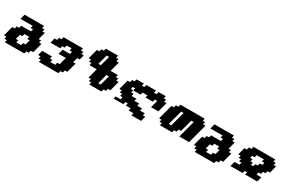

<svg xmlns="http://www.w3.org/2000/svg" viewBox="171 -2509 6354 4269"><g transform="rotate(30 3348.0 -375.0)"><path d="M91.3 125H591.3L608.4 62.5H670.9L687.5 0H750Q761.2 -42 783.4 -125.2Q805.7 -208.5 816.9 -250H754.4L771 -312.5H708.5L758.8 -500H696.3L713.4 -562.5H650.9L667.5 -625H167.5Q161.6 -604 150.4 -562.3Q139.2 -520.5 133.8 -500H446.3L429.7 -437.5H492.2L475.6 -375H225.6L208.5 -312.5H146L129.4 -250H66.9Q55.7 -208 33.4 -125Q11.2 -42 0 0H62.5L45.9 62.5H108.4ZM437.5 0H312.5L329.1 -62.5H266.6Q272 -83 283.4 -124.8Q294.9 -166.5 300.3 -187.5H362.8L379.4 -250H504.4L487.8 -187.5H550.3Q544.4 -166.5 533.2 -124.8Q522 -83 516.6 -62.5H454.1Z M966.3 125H1466.3L1483.4 62.5H1545.9L1562.5 0H1625Q1636.2 -42 1658.4 -125.2Q1680.7 -208.5 1691.9 -250H1629.4Q1634.8 -270.5 1646 -312.3Q1657.2 -354 1663.1 -375H1725.6Q1731 -395.5 1741.9 -437.3Q1752.9 -479 1758.8 -500H1696.3L1713.4 -562.5H1650.9L1667.5 -625H1167.5L1150.9 -562.5H1088.4L1071.3 -500H1008.8Q1003.4 -479 992.2 -437.5Q981 -396 975.6 -375H1225.6L1242.2 -437.5H1304.7L1321.3 -500H1446.3L1429.7 -437.5H1492.2L1475.6 -375H1288.1Q1282.2 -354 1271 -312.3Q1259.8 -270.5 1254.4 -250H1441.9L1391.6 -62.5H1329.1L1312.5 0H1187.5L1204.1 -62.5H1141.6L1158.7 -125H908.7Q902.8 -104 891.6 -62.5Q880.4 -21 875 0H937.5L920.9 62.5H983.4Z M2187.5 0H2500L2516.6 -62.5H2579.1L2596.2 -125H2658.7Q2669.9 -166.5 2692.1 -249.8Q2714.4 -333 2725.6 -375H2663.1L2679.7 -437.5H2617.2L2633.8 -500H2446.3Q2457.5 -541.5 2480 -625Q2502.4 -708.5 2513.7 -750H2451.2L2467.8 -812.5H2405.3L2421.9 -875H2109.4L2092.8 -812.5H2030.3L2013.7 -750H1951.2Q1939.9 -708.5 1917.5 -625Q1895 -541.5 1883.8 -500H1946.3L1929.7 -437.5H1992.2L1975.6 -375H2163.1Q2151.9 -333 2129.6 -250Q2107.4 -167 2096.2 -125H2158.7L2141.6 -62.5H2204.1ZM2408.7 -125H2346.2Q2357.4 -166.5 2379.6 -249.8Q2401.9 -333 2413.1 -375H2475.6Q2464.4 -333 2442.1 -249.8Q2419.9 -166.5 2408.7 -125ZM2196.3 -500H2133.8Q2145 -541.5 2167.5 -625Q2189.9 -708.5 2201.2 -750H2263.7Q2252.4 -708.5 2230 -625Q2207.5 -541.5 2196.3 -500Z M2829.1 -62.5 2812.5 0H3062.5L3079.1 -62.5H3141.6L3125 0H3250L3233.4 62.5H3358.4L3341.3 125H3591.3Q3596.7 104 3607.9 62.5Q3619.1 21 3625 0H3562.5L3579.1 -62.5H3454.1L3471.2 -125H3346.2L3362.8 -187.5H3237.8L3254.4 -250H3129.4L3146 -312.5H3083.5L3100.6 -375H3038.1L3054.7 -437.5H3117.2L3100.6 -375H3288.1L3304.7 -437.5H3429.7L3413.1 -375H3600.6L3617.2 -437.5H3679.7L3629.4 -250H3816.9Q3828.1 -292 3850.3 -375.2Q3872.6 -458.5 3883.8 -500H3821.3L3838.4 -562.5H3775.9L3792.5 -625H3605L3588.4 -562.5H3525.9L3542.5 -625H3292.5L3275.9 -562.5H3213.4L3230 -625H3042.5L3025.9 -562.5H2963.4L2946.3 -500H2883.8Q2872.6 -458 2850.3 -375Q2828.1 -292 2816.9 -250H2879.4L2862.8 -187.5H2925.3L2908.7 -125H2971.2L2954.1 -62.5Z M4500 0H4750Q4772 -83 4816.9 -250Q4861.8 -417 4883.8 -500H4821.3L4838.4 -562.5H4775.9L4792.5 -625H4167.5L4150.9 -562.5H4088.4L4071.3 -500H4008.8Q3992.2 -437.5 3958.7 -312.5Q3925.3 -187.5 3908.7 -125H3971.2L3954.1 -62.5H4016.6L4000 0H4312.5L4329.1 -62.5H4391.6L4408.7 -125H4471.2L4554.7 -437.5H4617.2ZM4221.2 -125H4158.7Q4175.3 -187.5 4208.5 -312.5Q4241.7 -437.5 4258.8 -500H4321.3Q4304.2 -437.5 4271 -312.5Q4237.8 -187.5 4221.2 -125Z M4966.3 125H5466.3L5483.4 62.5H5545.9L5562.5 0H5625Q5636.2 -42 5658.4 -125.2Q5680.7 -208.5 5691.9 -250H5629.4L5646 -312.5H5583.5L5633.8 -500H5571.3L5588.4 -562.5H5525.9L5542.5 -625H5042.5Q5036.6 -604 5025.4 -562.3Q5014.2 -520.5 5008.8 -500H5321.3L5304.7 -437.5H5367.2L5350.6 -375H5100.6L5083.5 -312.5H5021L5004.4 -250H4941.9Q4930.7 -208 4908.4 -125Q4886.2 -42 4875 0H4937.5L4920.9 62.5H4983.4ZM5312.5 0H5187.5L5204.1 -62.5H5141.6Q5147 -83 5158.4 -124.8Q5169.9 -166.5 5175.3 -187.5H5237.8L5254.4 -250H5379.4L5362.8 -187.5H5425.3Q5419.4 -166.5 5408.2 -124.8Q5397 -83 5391.6 -62.5H5329.1Z M6187.5 0H6500Q6505.4 -21 6516.6 -62.5Q6527.8 -104 6533.7 -125H6408.7L6425.3 -187.5H6487.8L6504.4 -250H6566.9L6583.5 -312.5H6646L6696.3 -500H6633.8L6650.9 -562.5H6588.4L6605 -625H6042.5L6025.9 -562.5H5963.4L5946.3 -500H5883.8L5833.5 -312.5H5896L5879.4 -250H5941.9L5925.3 -187.5H5987.8L5971.2 -125H5846.2Q5840.8 -104 5829.6 -62.5Q5818.4 -21 5812.5 0H6125L6141.6 -62.5H6204.1ZM6254.4 -250H6191.9L6208.5 -312.5H6146L6163.1 -375H6100.6L6117.2 -437.5H6179.7L6196.3 -500H6383.8L6367.2 -437.5H6429.7L6413.1 -375H6350.6L6333.5 -312.5H6271Z"/></g></svg>

Font: Faithful 32x
Style: BoldOblique
Weight: 400
Foundry: Faithful Resource Pack
Version: Version 1.0; January 27, 2023